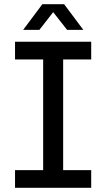

<svg xmlns="http://www.w3.org/2000/svg" viewBox="-20 -900 509 920"><path d="M52 0V-84.8H186.8V-615.2H52V-700H417V-615.2H282.6V-84.8H417V0ZM91 -757 183 -880H287.2L379.2 -757H301.4L234.8 -841.8L168.8 -757Z"/></svg>

Font: MuseoModerno Thin
Style: Regular
Weight: 100
Designer: Pablo Cosgaya, Héctor Gatti, Marcela Romero, and the Authors of The MuseoModerno Project.
Foundry: Omnibus-Type Team
Version: Version 1.003